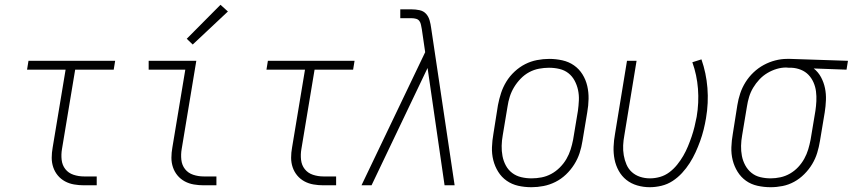

<svg xmlns="http://www.w3.org/2000/svg" viewBox="-20 -774 3562 802"><path d="M331 0Q310 0 289.5 -3.5Q269 -7 251.5 -16.5Q234 -26 221.5 -41Q209 -56 202.5 -75Q196 -94 196 -115Q196 -136 200 -158L254 -483H93L99 -520H461L455 -483H294L239 -152Q235 -129 237.5 -106.5Q240 -84 253 -67.5Q266 -51 287 -44Q308 -37 331 -37H384V0Z M831 0Q810 0 789.5 -3.5Q769 -7 751.5 -16.5Q734 -26 721.5 -41Q709 -56 702.5 -75Q696 -94 696 -115Q696 -136 700 -158L754 -483H601V-520H800L739 -152Q735 -129 737.5 -106.5Q740 -84 753 -67.5Q766 -51 787 -44Q808 -37 831 -37H884V0ZM785 -588 760 -612 901 -754 932 -726Z M1331 0Q1310 0 1289.5 -3.5Q1269 -7 1251.5 -16.5Q1234 -26 1221.5 -41Q1209 -56 1202.5 -75Q1196 -94 1196 -115Q1196 -136 1200 -158L1254 -483H1093L1099 -520H1461L1455 -483H1294L1239 -152Q1235 -129 1237.5 -106.5Q1240 -84 1253 -67.5Q1266 -51 1287 -44Q1308 -37 1331 -37H1384V0Z M1490 0 1523 -69 1756 -556 1742 -652Q1740 -661 1738.5 -670Q1737 -679 1732 -686Q1727 -693 1718 -695.5Q1709 -698 1699 -698H1652V-735H1699Q1716 -735 1732.5 -731.5Q1749 -728 1759.5 -716.5Q1770 -705 1774.5 -689Q1779 -673 1781 -657L1879 0H1837L1766 -490L1532 0Z M2200 8Q2171 8 2144.5 2Q2118 -4 2096.5 -19Q2075 -34 2061 -56.5Q2047 -79 2040.5 -105Q2034 -131 2035 -159Q2036 -187 2041 -215L2060 -335Q2065 -361 2073 -385.5Q2081 -410 2095 -433Q2109 -456 2129.5 -475Q2150 -494 2173.5 -506Q2197 -518 2223 -523Q2249 -528 2274 -528Q2302 -528 2329 -522Q2356 -516 2377.5 -501Q2399 -486 2413 -463.5Q2427 -441 2433 -415Q2439 -389 2438.5 -361Q2438 -333 2433 -305L2413 -185Q2409 -159 2401 -134.5Q2393 -110 2378.5 -87Q2364 -64 2344 -45Q2324 -26 2300 -14Q2276 -2 2250.5 3Q2225 8 2200 8ZM2200 -29Q2221 -29 2242 -33Q2263 -37 2282.5 -47.5Q2302 -58 2318.5 -74.5Q2335 -91 2346 -110Q2357 -129 2363.5 -149.5Q2370 -170 2374 -191L2394 -311Q2397 -333 2398 -355Q2399 -377 2394.5 -398Q2390 -419 2380 -437.5Q2370 -456 2354 -468.5Q2338 -481 2317 -486Q2296 -491 2273 -491Q2253 -491 2231.5 -487Q2210 -483 2190.5 -472.5Q2171 -462 2155 -445.5Q2139 -429 2127.5 -410Q2116 -391 2109.5 -370.5Q2103 -350 2100 -329L2080 -209Q2076 -187 2075.5 -165Q2075 -143 2079 -122Q2083 -101 2093 -82.5Q2103 -64 2119.5 -51.5Q2136 -39 2157 -34Q2178 -29 2200 -29Z M2694 8Q2667 8 2641.5 0.5Q2616 -7 2596.5 -22.5Q2577 -38 2564.5 -60.5Q2552 -83 2547 -108.5Q2542 -134 2543 -161Q2544 -188 2549 -215L2599 -520H2639L2588 -209Q2584 -188 2583 -167Q2582 -146 2585.5 -125.5Q2589 -105 2597 -86.5Q2605 -68 2619.5 -55Q2634 -42 2653.5 -35.5Q2673 -29 2695 -29Q2716 -29 2737 -35Q2758 -41 2776 -54.5Q2794 -68 2808.5 -86Q2823 -104 2834 -123Q2845 -142 2853.5 -162.5Q2862 -183 2869 -203.5Q2876 -224 2881 -244.5Q2886 -265 2890 -286Q2900 -345 2895.5 -403Q2891 -461 2872 -514L2910 -526Q2930 -469 2935 -406.5Q2940 -344 2929 -280Q2925 -256 2919 -232Q2913 -208 2904.5 -184.5Q2896 -161 2885.5 -138Q2875 -115 2861 -93Q2847 -71 2829 -51.5Q2811 -32 2789.5 -18Q2768 -4 2743 2Q2718 8 2694 8Z M3199 8Q3171 8 3144 2Q3117 -4 3096 -19Q3075 -34 3061 -56.5Q3047 -79 3040.5 -105Q3034 -131 3035 -159Q3036 -187 3041 -215L3060 -335Q3064 -360 3072 -384Q3080 -408 3094 -430.5Q3108 -453 3127.5 -471.5Q3147 -490 3170 -502.5Q3193 -515 3218 -521.5Q3243 -528 3267 -528Q3271 -528 3274.5 -528Q3278 -528 3281 -528L3522 -520L3516 -483L3379 -488Q3398 -473 3409.5 -451.5Q3421 -430 3426 -406Q3431 -382 3430 -356Q3429 -330 3425 -305L3405 -185Q3401 -160 3393.5 -135.5Q3386 -111 3372.5 -88.5Q3359 -66 3339.5 -46.5Q3320 -27 3297 -14.5Q3274 -2 3249 3Q3224 8 3199 8Q3199 8 3199 8Q3199 8 3199 8ZM3199 -29Q3219 -29 3240 -33.5Q3261 -38 3280 -49Q3299 -60 3314 -76Q3329 -92 3339.5 -111Q3350 -130 3356 -150Q3362 -170 3366 -191L3386 -311Q3389 -331 3390 -351.5Q3391 -372 3388.5 -392Q3386 -412 3378 -430Q3370 -448 3357 -461.5Q3344 -475 3325.5 -482.5Q3307 -490 3287 -491H3275Q3272 -491 3269.5 -491.5Q3267 -492 3264 -492Q3244 -492 3224 -486Q3204 -480 3185.5 -469Q3167 -458 3152 -442Q3137 -426 3126 -407.5Q3115 -389 3109 -369Q3103 -349 3100 -329L3080 -209Q3076 -187 3075.5 -165Q3075 -143 3079 -122.5Q3083 -102 3093 -83.5Q3103 -65 3119 -52Q3135 -39 3156 -34Q3177 -29 3199 -29Z"/></svg>

Font: Iosevka SS04 XLt Obl
Style: Regular
Weight: 200
Italic angle: -9°
Monospace: yes
Designer: Belleve Invis
Foundry: Belleve Invis
Version: Version 19.0.0; ttfautohint (v1.8.4)